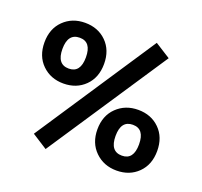

<svg xmlns="http://www.w3.org/2000/svg" viewBox="-129 -866 1110 1053"><g transform="rotate(20 425.5 -340.0)"><path d="M613 -718 703 -661 239 38 150 -19ZM207 -687Q283 -687 332 -638.5Q381 -590 381 -510Q381 -430 332 -381.5Q283 -333 207 -333Q132 -333 82.5 -381.5Q33 -430 33 -510Q33 -590 82.5 -638.5Q132 -687 207 -687ZM207 -600Q138 -600 138 -510Q138 -420 207 -420Q275 -420 275 -510Q275 -600 207 -600ZM644 -338Q720 -338 769 -289.5Q818 -241 818 -161Q818 -81 769 -32.5Q720 16 644 16Q569 16 519 -33Q469 -82 469 -161Q469 -241 519 -289.5Q569 -338 644 -338ZM644 -251Q575 -251 575 -161Q575 -71 644 -71Q712 -71 712 -161Q712 -251 644 -251Z"/></g></svg>

Font: FiraGO SemiBold
Style: Regular
Weight: 600
Designer: bBox Type
Foundry: bBox Type GmbH
Version: Version 1.001;PS 001.001;hotconv 1.0.88;makeotf.lib2.5.64775